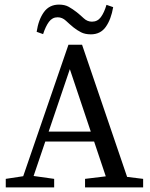

<svg xmlns="http://www.w3.org/2000/svg" viewBox="-20 -813 650 833"><path d="M5 0V-37L97 -51H115L215 -37V0ZM64 0 277 -619H336L547 0H455L283 -513L109 0ZM156 -199 171 -242H419L435 -199ZM349 0V-37L464 -51H487L601 -37V0ZM139 -675Q147 -728 170.5 -760.5Q194 -793 236 -793Q261 -793 278 -783.5Q295 -774 313 -760Q328 -748 343.5 -733.5Q359 -719 379 -719Q403 -719 417.5 -738.5Q432 -758 442 -792L471 -782Q462 -729 439 -696.5Q416 -664 374 -664Q349 -664 331.5 -673Q314 -682 299 -694Q282 -708 266 -723Q250 -738 230 -738Q207 -738 192.5 -718.5Q178 -699 167 -665Z"/></svg>

Font: Lisu Bosa Light
Style: Regular
Weight: 300
Designer: David Morse, Annie Olsen, Victor Gaultney, Frank Grießhammer (Latin)
Foundry: SIL International
Version: Version 2.000